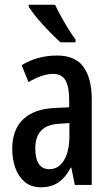

<svg xmlns="http://www.w3.org/2000/svg" viewBox="-20 -786 470 816"><path d="M223 -550Q300 -550 335 -501.5Q370 -453 370 -362V0H298L283 -74H281Q259 -32 228.5 -11Q198 10 154 10Q112 10 85 -13Q58 -36 45 -73Q32 -110 32 -153Q32 -235 78.5 -279Q125 -323 211 -327L274 -330V-361Q274 -418 258 -445Q242 -472 205 -472Q161 -472 101 -437L72 -509Q139 -550 223 -550ZM230 -260Q130 -254 130 -156Q130 -67 190 -67Q229 -67 252 -105Q275 -143 275 -209V-263ZM214 -766Q224 -744 239.5 -716Q255 -688 271.5 -661.5Q288 -635 301 -618V-606H237Q218 -623 191 -650.5Q164 -678 139.5 -707Q115 -736 102 -757V-766Z"/></svg>

Font: Noto Sans Georgian ExtraCondensed Medium
Style: Regular
Weight: 500
Width: 2
Designer: Monotype Design Team, Akaki Razmadze
Foundry: Google LLC
Version: Version 2.005; ttfautohint (v1.8.4.7-5d5b)